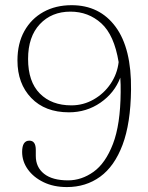

<svg xmlns="http://www.w3.org/2000/svg" viewBox="-20 -730 586 759"><path d="M244.5 9.5Q192 9.5 152.2 -9.8Q112.5 -29 90 -60.5Q67.5 -92 67.5 -129.5Q67.5 -174 96 -174Q121.5 -174 121.5 -137.5V-113.5Q121.5 -69 154.2 -43Q187 -17 249 -17Q302.5 -17 349.8 -50.8Q397 -84.5 426.5 -161Q456 -237.5 457 -365.5Q457.5 -395.5 455.5 -423Q432.5 -362.5 377.2 -324.2Q322 -286 252.5 -286Q158 -286 103.5 -342.8Q49 -399.5 49 -491Q49 -558 76.2 -607Q103.5 -656 151.8 -682.8Q200 -709.5 263 -709.5Q374 -709.5 437 -624Q500 -538.5 498 -375.5Q496.5 -242.5 464.5 -157.5Q432.5 -72.5 376 -31.5Q319.5 9.5 244.5 9.5ZM91 -497Q91 -407 137.5 -360.2Q184 -313.5 262 -313.5Q309.5 -313.5 350.2 -336.8Q391 -360 417.2 -398.8Q443.5 -437.5 449 -484.5Q431.5 -591.5 380.5 -637.8Q329.5 -684 258.5 -684Q184 -684 137.5 -634.5Q91 -585 91 -497Z"/></svg>

Font: Fraunces 9pt S050 Thin
Style: Regular
Weight: 100
Version: Version 1.000; ttfautohint (v1.8.3)